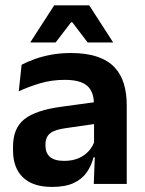

<svg xmlns="http://www.w3.org/2000/svg" viewBox="-20 -706 556 737"><path d="M340 0 344.5 -120 341 -131V-284.5L340.5 -306.5Q340.5 -354.5 314.2 -377Q288 -399.5 228.5 -399.5Q178 -399.5 133.8 -386.2Q89.5 -373 52 -355.5L63 -457.5Q85 -469 113.2 -479.2Q141.5 -489.5 176.5 -496Q211.5 -502.5 252 -502.5Q312 -502.5 353.5 -488.2Q395 -474 419.8 -447.5Q444.5 -421 455.5 -384.2Q466.5 -347.5 466.5 -303V0ZM179.5 11.5Q106.5 11.5 68.2 -25Q30 -61.5 30 -129V-143Q30 -214.5 74 -248.8Q118 -283 213.5 -296L352.5 -315L360 -232.5L232 -214Q190 -208.5 172.2 -194Q154.5 -179.5 154.5 -151.5V-146.5Q154.5 -119 171.8 -103.8Q189 -88.5 226 -88.5Q259 -88.5 282.5 -99Q306 -109.5 321.2 -126.8Q336.5 -144 343 -165.5L361 -102H339Q331 -70.5 313.2 -44.8Q295.5 -19 263.5 -3.8Q231.5 11.5 179.5 11.5ZM188 -685.5H322.5L413.5 -544.5V-543H316.5L257.5 -620.5H253L193.5 -543H97V-544.5Z"/></svg>

Font: Anek Gurmukhi SemiBold
Style: Regular
Weight: 600
Designer: Sarang Kulkarni (Gurmukhi), Yesha Goshar (Latin)
Foundry: Ek Type
Version: Version 1.003